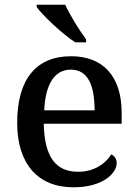

<svg xmlns="http://www.w3.org/2000/svg" viewBox="-20 -786 585 816"><path d="M300 -606H346V-619C317 -657 278 -721 257 -766H136V-756C161 -721 244 -642 300 -606ZM292 10C418 10 476 -50 476 -93C476 -112 464 -125 453 -130C429 -91 381 -56 312 -56C218 -56 169 -117 166 -260H497V-307C497 -465 415 -547 282 -547C135 -547 53 -451 53 -264C53 -91 140 10 292 10ZM382 -317H168C173 -429 212 -490 281 -490C355 -490 382 -421 382 -317Z"/></svg>

Font: Noto Serif Malayalam Medium
Style: Regular
Weight: 500
Designer: Indian type Foundry, Jelle Bosma, Monotype Design Team
Foundry: Monotype Imaging Inc.
Version: Version 2.104